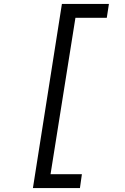

<svg xmlns="http://www.w3.org/2000/svg" viewBox="-20 -850 640 980"><path d="M148 110H388L398 39H238L365 -759H525L536 -830H296Z"/></svg>

Font: JetBrains Mono Light
Style: Italic
Weight: 336
Italic angle: -9°
Monospace: yes
Designer: Philipp Nurullin, Konstantin Bulenkov
Foundry: JetBrains
Version: Version 2.305